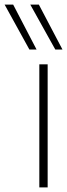

<svg xmlns="http://www.w3.org/2000/svg" viewBox="-113 -810 290 830"><path d="M57 0V-532H93V0ZM14 -596 -93 -790H-56L45 -596ZM126 -596 18 -790H55L157 -596Z"/></svg>

Font: Georama SemiCondensed ExtraLight
Style: Regular
Weight: 200
Width: 4
Designer: Jean-Baptiste Levee
Foundry: Production Type
Version: Version 1.000